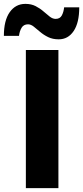

<svg xmlns="http://www.w3.org/2000/svg" viewBox="-60 -971 429 991"><path d="M73.5 0Q73.5 -57.5 73.5 -111.5Q73.5 -165.5 73.5 -232.5V-474.5Q73.5 -543.5 73.5 -599Q73.5 -654.5 73.5 -713H241.5Q241.5 -654.5 241.5 -599Q241.5 -543.5 241.5 -474.5V-232.5Q241.5 -165.5 241.5 -111.5Q241.5 -57.5 241.5 0ZM243 -768Q212 -768 188.5 -779.5Q165 -791 147 -806.5Q129 -822 114 -833.8Q99 -845.5 85 -845.5Q62 -845.5 51.5 -827.8Q41 -810 38 -786H-40Q-40 -865.5 -9.8 -908.2Q20.5 -951 71 -951Q101.5 -951 124.2 -939.2Q147 -927.5 164.5 -912Q182 -896.5 197 -885Q212 -873.5 227 -873.5Q249.5 -873.5 259 -891.2Q268.5 -909 271 -933H349Q349 -853.5 320.2 -810.8Q291.5 -768 243 -768Z"/></svg>

Font: Commissioner Thin
Style: Bold
Weight: 700
Version: Version 1.001;gftools[0.9.23]